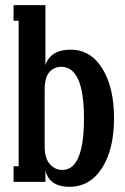

<svg xmlns="http://www.w3.org/2000/svg" viewBox="-20 -700 483 739"><path d="M247.1 19Q170.4 19 154.8 -43.9V0H32.2V-60.1H51.8V-620.1H32.2V-680.2H154.8V-449.2Q174.8 -508.8 252 -508.8Q329.1 -508.8 374 -436Q418.9 -363.3 418.9 -245.1Q418.9 -126 372.8 -53.5Q326.7 19 247.1 19ZM220.2 -45.9Q303.2 -45.9 303.2 -245.1Q303.2 -442.9 215.8 -442.9Q188.5 -442.9 170.2 -422.6Q151.9 -402.3 151.9 -354V-137.2Q151.9 -90.3 171.9 -68.1Q191.9 -45.9 220.2 -45.9Z"/></svg>

Font: Margherita Bold
Style: Regular
Weight: 700
Designer: James Puckett
Foundry: Dunwich Type Founders
Version: Version 1.008;hotconv 1.0.109;makeotfexe 2.5.65596